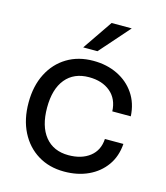

<svg xmlns="http://www.w3.org/2000/svg" viewBox="-107 -783 758 876"><g transform="rotate(15 271.5 -344.5)"><path d="M406.6 -700.5H311.4L215 -559.5H282.4ZM39.4 -252Q39.4 -173.3 69.3 -114.2Q99.3 -55.1 152.7 -22.4Q206.1 10.4 276.7 10.4Q340.5 10.4 390.6 -12.9Q440.7 -36.1 471.4 -79.1Q502 -122 506.2 -181.5H418.8Q415.8 -127.1 377.1 -97Q338.5 -66.9 276.7 -66.9Q205.7 -66.9 166.3 -115.5Q126.9 -164.1 126.9 -252Q126.9 -339.3 166.1 -387.2Q205.4 -435.1 276.7 -435.1Q339 -435.1 377.7 -402.6Q416.4 -370.1 418.8 -311.9H506.2Q502.9 -373.1 472.4 -418Q442 -462.9 391.3 -487.6Q340.6 -512.4 276.7 -512.4Q206 -512.4 152.6 -480.1Q99.1 -447.7 69.3 -389.2Q39.4 -330.6 39.4 -252Z"/></g></svg>

Font: Overused Grotesk Light
Style: Regular
Weight: 300
Designer: RandomMaerks
Version: Version 0.005